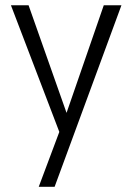

<svg xmlns="http://www.w3.org/2000/svg" viewBox="-20 -508 509 738"><path d="M128.9 210 208 -1 22 -487.8H89.8L235.8 -74.2L378.9 -487.8H446.8L189.9 210Z"/></svg>

Font: Acari Sans Light
Style: Regular
Weight: 300
Designer: Alfredo Marco Pradil and Stefan Peev
Foundry: Hanken Design Co.
Version: Version 1.045;January 11, 2019;FontCreator 11.5.0.2425 64-bi